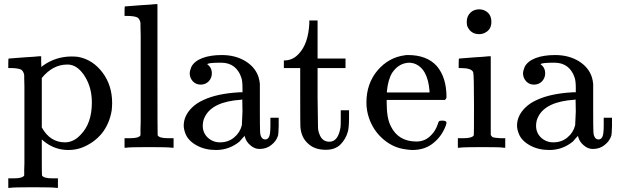

<svg xmlns="http://www.w3.org/2000/svg" viewBox="-20 -714 2985 928"><path d="M100 -437Q121 -438 140 -439.5Q159 -441 168 -442H176H179V-416L180 -390L188 -397Q250 -441 326 -441Q344 -441 358 -439Q428 -426 475 -364Q522 -302 522 -216Q522 -203 520 -181Q509 -115 472 -69Q432 -21 372 1Q343 11 310 11Q243 11 190 -33L182 -40V45Q182 133 183 134Q191 148 233 148H244H260V194H252Q238 191 140 191Q42 191 28 194H20V148H36H47Q89 148 97 134V126V106Q97 88 98 77V38V-7V-56V-106V-177V-243V-297Q97 -313 97 -336V-351Q94 -369 83 -377Q70 -384 38 -385H20V-408Q20 -431 22 -431Q26 -431 100 -437ZM182 -337V-98Q222 -26 294 -26Q336 -26 370 -63Q424 -118 424 -218Q424 -288 393 -340Q361 -394 319 -401Q316 -402 305 -402Q235 -402 182 -337Z M663 -689Q684 -690 703 -691.5Q722 -693 730 -694H738H741V-379Q741 -61 742 -60Q750 -46 792 -46H803H819V0H811Q793 -3 701 -3Q604 -3 590 0H582V-46H598H609Q651 -46 659 -60V-68V-91Q659 -111 660 -124V-168V-218V-273V-329V-408V-482V-543Q659 -561 659 -586V-603Q656 -621 645 -629Q632 -636 600 -637H582V-660Q582 -683 584 -683Q590 -683 663 -689Z M912 -321Q897 -338 897 -359Q897 -372 905 -391Q919 -418 957 -433Q996 -448 1052 -448Q1118 -448 1167 -418Q1215 -388 1230 -340Q1234 -327 1236 -309V-194Q1236 -91 1237 -80Q1237 -64 1242 -54Q1248 -40 1262 -40Q1275 -40 1281 -54Q1287 -66 1287 -109V-145H1327V-106Q1326 -67 1324 -59Q1315 -31 1291 -13Q1268 6 1234 6Q1210 6 1190 -12Q1170 -28 1163 -54V-58Q1157 -52 1151 -45Q1139 -31 1138 -30Q1088 11 1024 11Q971 11 931 -11Q889 -34 876 -69Q868 -90 868 -107Q868 -154 907 -193Q930 -216 964 -231Q1030 -262 1138 -268H1152V-290Q1152 -324 1146 -340Q1135 -373 1111 -392Q1086 -411 1049 -411Q982 -411 982 -403Q1004 -388 1004 -359Q1004 -338 989 -321Q973 -305 950 -305Q927 -305 912 -321ZM1151 -233Q1147 -233 1146 -232Q1008 -223 971 -151Q960 -131 960 -106Q960 -72 984 -49Q1009 -26 1043 -26Q1084 -26 1112 -50Q1140 -73 1149 -109Q1150 -116 1152 -175Z M1475 -615H1515V-431H1650V-385H1515V-241Q1517 -104 1517 -100Q1517 -83 1523 -68Q1536 -29 1572 -29Q1615 -29 1626 -100Q1627 -105 1627 -146V-181H1667V-146Q1667 -102 1662 -80Q1652 -42 1625 -15Q1599 10 1555 10Q1500 10 1469 -20Q1436 -49 1432 -100Q1431 -105 1431 -248V-385H1352V-422H1361Q1398 -425 1424 -454Q1470 -502 1475 -600Z M2131 -231H1849V-216Q1849 -142 1869 -104Q1905 -30 1993 -30Q2036 -30 2065 -62Q2085 -82 2096 -114Q2099 -125 2102 -128Q2105 -131 2118 -131Q2138 -131 2138 -121Q2138 -117 2135 -108Q2116 -56 2075 -23Q2034 11 1973 11Q1957 11 1929 6Q1873 -4 1827 -46Q1783 -86 1763 -145Q1751 -181 1751 -218Q1751 -310 1805 -374Q1859 -437 1938 -447Q1941 -448 1952 -448Q2043 -448 2091 -395Q2138 -340 2138 -245Q2138 -238 2131 -231ZM2056 -275Q2047 -384 1982 -407Q1976 -409 1961 -411Q1909 -411 1876 -363Q1856 -331 1850 -274V-267H2056Z M2339 -652Q2355 -636 2355 -609Q2355 -573 2328 -558Q2314 -549 2296 -549Q2254 -549 2238 -589Q2236 -597 2236 -609Q2236 -636 2254 -653Q2270 -669 2298 -669Q2322 -668 2339 -652ZM2275 -437Q2296 -438 2314.5 -439.5Q2333 -441 2341 -442H2349H2352V-62Q2357 -52 2364 -50Q2370 -48 2399 -46H2422V0H2414Q2403 -3 2310 -3Q2219 -3 2201 0H2193V-46H2209H2220Q2262 -46 2270 -60Q2271 -61 2271 -205Q2271 -356 2267 -365Q2259 -385 2208 -385H2197V-408Q2197 -431 2199 -431Q2203 -431 2275 -437Z M2523 -321Q2508 -338 2508 -359Q2508 -372 2516 -391Q2530 -418 2568 -433Q2607 -448 2663 -448Q2729 -448 2778 -418Q2826 -388 2841 -340Q2845 -327 2847 -309V-194Q2847 -91 2848 -80Q2848 -64 2853 -54Q2859 -40 2873 -40Q2886 -40 2892 -54Q2898 -66 2898 -109V-145H2938V-106Q2937 -67 2935 -59Q2926 -31 2902 -13Q2879 6 2845 6Q2821 6 2801 -12Q2781 -28 2774 -54V-58Q2768 -52 2762 -45Q2750 -31 2749 -30Q2699 11 2635 11Q2582 11 2542 -11Q2500 -34 2487 -69Q2479 -90 2479 -107Q2479 -154 2518 -193Q2541 -216 2575 -231Q2641 -262 2749 -268H2763V-290Q2763 -324 2757 -340Q2746 -373 2722 -392Q2697 -411 2660 -411Q2593 -411 2593 -403Q2615 -388 2615 -359Q2615 -338 2600 -321Q2584 -305 2561 -305Q2538 -305 2523 -321ZM2762 -233Q2758 -233 2757 -232Q2619 -223 2582 -151Q2571 -131 2571 -106Q2571 -72 2595 -49Q2620 -26 2654 -26Q2695 -26 2723 -50Q2751 -73 2760 -109Q2761 -116 2763 -175Z"/></svg>

Font: KaTeX_Main
Style: Regular
Weight: 400
Version: Version